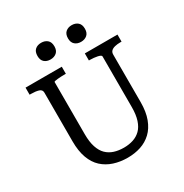

<svg xmlns="http://www.w3.org/2000/svg" viewBox="-207 -1072 1193 1248"><g transform="rotate(-30 389.0 -447.5)"><path d="M226 -255Q226 -198 239 -158.5Q252 -119 275.5 -96Q299 -73 331.5 -62.5Q364 -52 404 -52Q442 -52 474 -62.5Q506 -73 529.5 -96Q553 -119 566 -158.5Q579 -198 579 -255V-636Q579 -641 571.5 -645Q564 -649 552 -651.5Q540 -654 525.5 -655.5Q511 -657 498 -657H489V-710H734V-657H724Q702 -657 683.5 -652.5Q665 -648 655 -638Q645 -628 645 -611V-255Q645 -182 625.5 -130Q606 -78 571.5 -45.5Q537 -13 491.5 2Q446 17 393 17Q337 17 289.5 1.5Q242 -14 207 -46Q172 -78 153 -130Q134 -182 134 -255V-621Q134 -643 111.5 -650Q89 -657 54 -657H44V-710H316V-657H307Q294 -657 279.5 -656.5Q265 -656 253 -654.5Q241 -653 233.5 -651.5Q226 -650 226 -647ZM341 -849Q341 -818 323 -802.5Q305 -787 277 -787Q249 -787 231.5 -802.5Q214 -818 214 -849Q214 -881 231.5 -896.5Q249 -912 277 -912Q305 -912 323 -896.5Q341 -881 341 -849ZM570 -849Q570 -818 552 -802.5Q534 -787 506 -787Q479 -787 461 -802.5Q443 -818 443 -849Q443 -881 461 -896.5Q479 -912 506 -912Q534 -912 552 -896.5Q570 -881 570 -849Z"/></g></svg>

Font: Roboto Serif 20pt SemiCondensed
Style: Regular
Weight: 400
Width: 4
Version: Version 1.008